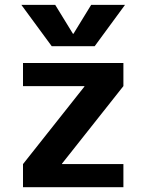

<svg xmlns="http://www.w3.org/2000/svg" viewBox="-20 -783 611 803"><path d="M239.3 -96.7H496.1V0H76.2V-96.7L333 -420.9V-422.9H76.2V-519.5H496.1V-422.9L239.3 -98.6ZM287.1 -641.6 361.3 -762.7H502.9L376 -589.8H196.3L69.3 -762.7H210.9L285.2 -641.6Z"/></svg>

Font: Mgen+ 1c bold
Style: Bold
Weight: 700
Designer: [Source Han Sans]
Ryoko NISHIZUKA  (kana & ideographs); Paul D. Hunt (Latin, Greek & Cyrillic); Wenlong ZHANG  (bopomofo
Version: Version 1.059.20150602